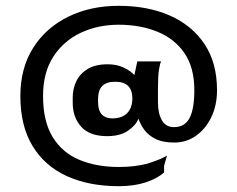

<svg xmlns="http://www.w3.org/2000/svg" viewBox="-20 -590 816 660"><path d="M348 -122Q288 -122 259 -154.5Q230 -187 230 -236V-255Q230 -285 242.5 -311Q255 -337 281.5 -353Q308 -369 350 -369Q381 -369 404.5 -358Q428 -347 442 -332L452 -379H534Q530 -373 526.5 -350.5Q523 -328 523 -289V-239Q523 -200 536.5 -176.5Q550 -153 578 -153Q615 -153 631.5 -184Q648 -215 648 -280Q648 -358 614 -407.5Q580 -457 521 -481Q462 -505 388 -505Q317 -505 258 -477.5Q199 -450 163.5 -395.5Q128 -341 128 -260Q128 -173 161 -119Q194 -65 253 -40.5Q312 -16 388 -16Q418 -16 441.5 -19Q465 -22 485 -27Q501 -32 514.5 -37Q528 -42 538.5 -47Q549 -52 554 -55L544 -20V3Q520 24 480.5 37Q441 50 388 50Q286 50 210 15.5Q134 -19 92 -88Q50 -157 50 -260Q50 -356 94 -425.5Q138 -495 214.5 -532.5Q291 -570 388 -570Q488 -570 564 -536.5Q640 -503 683 -438.5Q726 -374 726 -280Q726 -228 706.5 -187.5Q687 -147 654 -123.5Q621 -100 579 -100Q540 -100 515.5 -112Q491 -124 477 -142.5Q463 -161 456 -182Q446 -158 419 -140Q392 -122 348 -122ZM366 -183Q398 -183 416 -200Q434 -217 435 -250V-251Q435 -280 420.5 -294.5Q406 -309 376 -309Q346 -309 331.5 -294.5Q317 -280 317 -248V-243Q317 -210 330 -196.5Q343 -183 366 -183Z"/></svg>

Font: Red Rose SemiBold
Style: Regular
Weight: 600
Designer: Jaikishan Patel
Version: Version 2.000